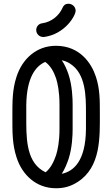

<svg xmlns="http://www.w3.org/2000/svg" viewBox="-20 -998 579 1023"><path d="M210 -801C211 -801 214 -801 215 -801C326 -816 383 -914 383 -941C383 -965 361 -978 346 -978C326 -978 319 -969 313 -956C295 -915 255 -881 205 -874C186 -872 173 -856 173 -838C173 -817 190 -801 210 -801ZM512 -397C512 -468 512 -525 491 -589C468 -660 406 -754 278 -754C172 -754 98 -682 68 -589C45 -519 46 -455 46 -375C46 -294 45 -231 68 -160C98 -66 173 5 278 5C318 5 354 -3 393 -28C519 -108 512 -269 512 -397ZM345 -602C336 -628 325 -654 309 -677C334 -672 348 -662 353 -659C438 -606 438 -483 438 -397C438 -371 438 -345 438 -312C437 -136 369 -84 309 -72C326 -98 337 -127 345 -150C365 -211 367 -279 367 -311V-441C367 -473 365 -541 345 -602ZM221 -668C248 -649 267 -616 279 -580C287 -554 297 -510 297 -441V-311C297 -242 287 -198 279 -172C269 -143 253 -104 223 -80C217 -83 212 -86 205 -90C117 -146 120 -274 120 -375C120 -395 120 -416 120 -439C122 -585 170 -646 221 -668Z"/></svg>

Font: LS
Style: RegularAlt
Weight: 500
Designer: BSozoo
Foundry: BSozoo
Version: Version 001.000